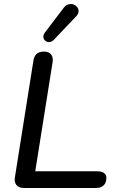

<svg xmlns="http://www.w3.org/2000/svg" viewBox="-20 -933 589 953"><path d="M54 -53 146 -633Q153 -677 198 -677Q222 -677 233.5 -663Q245 -649 241 -624L155 -83H463Q484 -83 496 -74.5Q508 -66 508 -50Q508 -26 494.5 -13Q481 0 458 0H99Q74 0 62 -14Q50 -28 54 -53ZM223 -724Q212 -724 203.5 -732Q195 -740 195 -751Q195 -760 201 -769L296 -894Q310 -913 332 -913Q347 -913 358.5 -902.5Q370 -892 370 -878Q370 -864 358 -852L247 -735Q236 -724 223 -724Z"/></svg>

Font: SN Pro
Style: Italic
Weight: 400
Italic angle: -9°
Designer: Tobias Whetton
Foundry: Supernotes
Version: Version 1.003